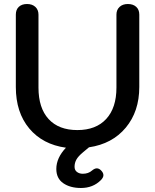

<svg xmlns="http://www.w3.org/2000/svg" viewBox="-20 -730 774 958"><path d="M675 -657V-296Q675 -174 607.5 -93Q540 -12 424 5Q418 10 394 30Q370 50 361 66.5Q352 83 352 102Q352 119 364 128Q376 137 393 137Q421 137 439 121Q452 110 463 110Q474 110 484 120Q496 132 496 144Q496 156 483 169Q444 208 384 208Q330 208 295.5 184Q261 160 261 113Q261 58 309 7Q193 -9 126 -89Q59 -169 59 -296V-657Q59 -682 74 -696Q89 -710 115 -710Q141 -710 156.5 -695.5Q172 -681 172 -657V-293Q172 -191 222.5 -136Q273 -81 366 -81Q459 -81 510 -136.5Q561 -192 561 -293V-657Q561 -681 576.5 -695.5Q592 -710 618 -710Q644 -710 659.5 -696Q675 -682 675 -657Z"/></svg>

Font: Kodchasan SemiBold
Style: Regular
Weight: 600
Version: Version 1.000; ttfautohint (v1.6)